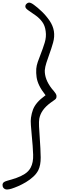

<svg xmlns="http://www.w3.org/2000/svg" viewBox="-33 -1024 525 1509"><path d="M411 -264.5Q411 -249.5 398 -240.5Q385 -231.5 364.5 -216.5Q326.5 -188.5 304.8 -158.2Q283 -128 276 -92.5Q272 -70 273.8 -31Q275.5 8 279 53.5Q286 151 286.8 212.5Q287.5 274 268 314Q254 341.5 228 365.2Q202 389 171 407.5Q140 426 110 439Q80 452 57.5 459Q20.5 470 5.8 462Q-9 454 -12 440Q-15.5 427 -9.5 415.5Q-3.5 404 25.5 396Q59.5 387 95.8 374.5Q132 362 162.2 342.5Q192.5 323 208 293.5Q229.5 253.5 227.5 191.5Q225.5 129.5 216.5 39.5Q212.5 -3.5 209.8 -40Q207 -76.5 210.5 -99Q215.5 -133.5 226 -161.8Q236.5 -190 259.5 -217.2Q282.5 -244.5 325 -275.5Q292 -317.5 275.5 -351.8Q259 -386 254.5 -417.8Q250 -449.5 252 -483.5Q254 -508.5 263.8 -537Q273.5 -565.5 286 -596.5Q303.5 -640.5 318 -687.5Q332.5 -734.5 326 -778.5Q320.5 -822.5 299.5 -851.2Q278.5 -880 249.5 -901Q220.5 -922 190 -942.5Q166.5 -958.5 166.2 -972Q166 -985.5 175 -993.5Q181.5 -1000 189 -1002.5Q196.5 -1005 207 -1001.5Q217.5 -998 233 -986.5Q261.5 -966 295.5 -933.5Q329.5 -901 356.5 -861.5Q383.5 -822 390.5 -779.5Q397.5 -735.5 384 -688Q370.5 -640.5 353 -593Q341.5 -561 331.5 -530.2Q321.5 -499.5 319 -471.5Q318 -436.5 331.5 -400.5Q345 -364.5 375 -326Q380 -320 389 -309.8Q398 -299.5 405.2 -287.8Q412.5 -276 411 -264.5Z"/></svg>

Font: Edu NSW ACT Hand Pre
Style: Regular
Weight: 400
Designer: Tina and Corey Anderson, Eben Sorkin, Mirko Velimirovic
Foundry: Sorkin Type Co.
Version: Version 2.000